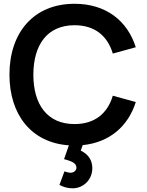

<svg xmlns="http://www.w3.org/2000/svg" viewBox="-20 -755 778 1016"><path d="M374.5 -98.5C229.5 -98.5 156.5 -202.5 156.5 -360C157 -517.5 229.5 -621.5 374.5 -621.5C482 -621.5 549 -565 577 -471.5L698.5 -505C654 -646 540 -735 374.5 -735C159 -735 30 -583.5 30 -360C30 -147 147 0.5 344.5 14L319 87C354 97 384.5 106 384.5 132C384.5 145 373.5 159 353.5 159C344.5 159 334.5 156.5 321 152L294.5 223.5C314.5 234 337 241.5 364 241.5C420 241.5 468.5 197.5 468.5 134.5C468.5 91.5 446 61 407.5 42L417.5 13C560 -1.5 658 -86.5 698.5 -215L577 -248.5C549 -155 482 -98.5 374.5 -98.5Z"/></svg>

Font: Hauora
Style: Bold
Weight: 700
Designer: Wayne Shih
Foundry: WCYS
Version: Version 1.001;hotconv 1.0.109;makeotfexe 2.5.65596